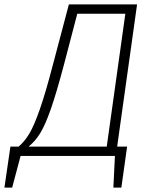

<svg xmlns="http://www.w3.org/2000/svg" viewBox="-79 -704 694 867"><path d="M450 -42H495L469 143H433L440 0H14L-24 143H-59L-32 -42H5Q33 -66 54 -101.5Q75 -137 100.5 -209.5Q126 -282 160 -412L232 -684H540ZM403 -42 487 -642H270L209 -409Q175 -281 150 -210Q125 -139 102.5 -102.5Q80 -66 50 -42Z"/></svg>

Font: Fira Sans ExtraLight
Style: Italic
Weight: 275
Italic angle: -8°
Designer: Carrois Corporate & Edenspiekermann AG
Foundry: Carrois Corporate GbR & Edenspiekermann AG
Version: Version 4.203